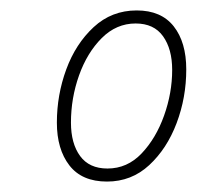

<svg xmlns="http://www.w3.org/2000/svg" viewBox="-20 -744 377 368"><path d="M185 -396Q137 -396 113 -427Q89 -458 89 -509Q89 -562 107 -611Q125 -660 159.5 -692Q194 -724 242 -724Q289 -724 313 -693.5Q337 -663 337 -611Q337 -557 318.5 -508Q300 -459 266 -427.5Q232 -396 185 -396ZM186 -421Q224 -421 251.5 -450Q279 -479 294.5 -522.5Q310 -566 310 -610Q310 -650 292.5 -674.5Q275 -699 240 -699Q203 -699 175 -671Q147 -643 131.5 -599.5Q116 -556 116 -509Q116 -469 133.5 -445Q151 -421 186 -421Z"/></svg>

Font: Noto Sans SemiCondensed Thin
Style: Italic
Weight: 100
Width: 4
Italic angle: -12°
Designer: Monotype Design Team
Foundry: Monotype Imaging Inc.
Version: Version 2.013; ttfautohint (v1.8.4.7-5d5b)